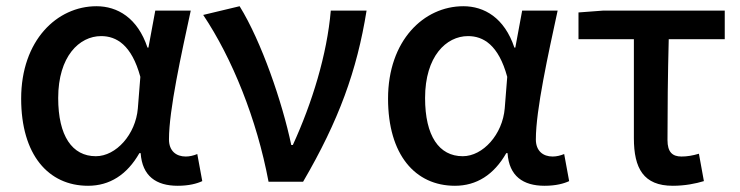

<svg xmlns="http://www.w3.org/2000/svg" viewBox="-20 -584 2378 617"><path d="M263 13C332 13 388 -22 428 -92H432C437 -18 482 13 551 13C587 13 613 6 630 -2L614 -89C602 -84 589 -81 577 -81C546 -81 523 -99 523 -136C523 -231 563 -411 593 -550H479L457 -431H454C422 -527 357 -564 290 -564C163 -564 48 -454 48 -267C48 -87 135 13 263 13ZM288 -82C212 -82 167 -147 167 -269C167 -403 235 -468 305 -468C354 -468 403 -440 431 -337L423 -236C416 -152 353 -82 288 -82Z M843 0H954C1069 -197 1127 -357 1158 -550H1043C1031 -409 983 -253 921 -118H916C887 -256 820 -451 750 -564L633 -536C726 -397 805 -202 843 0Z M1442 13C1511 13 1567 -22 1607 -92H1611C1616 -18 1661 13 1730 13C1766 13 1792 6 1809 -2L1793 -89C1781 -84 1768 -81 1756 -81C1725 -81 1702 -99 1702 -136C1702 -231 1742 -411 1772 -550H1658L1636 -431H1633C1601 -527 1536 -564 1469 -564C1342 -564 1227 -454 1227 -267C1227 -87 1314 13 1442 13ZM1467 -82C1391 -82 1346 -147 1346 -269C1346 -403 1414 -468 1484 -468C1533 -468 1582 -440 1610 -337L1602 -236C1595 -152 1532 -82 1467 -82Z M1839 -544V-458H2017V-140C2017 -43 2048 13 2142 13C2181 13 2216 6 2242 -2L2226 -90C2206 -84 2188 -81 2170 -81C2141 -81 2125 -95 2125 -134C2125 -230 2126 -343 2129 -458H2309V-550H1919Z"/></svg>

Font: Kinto Sans Med
Style: Regular
Weight: 500
Designer: Authors: Ryoko NISHIZUKA  (kana & ideographs); Paul D. Hunt (Latin, Greek & Cyrillic); Wenlong ZHANG  (bopomofo); Sandol
Foundry: Adobe Systems Incorporated, ookami Inc.
Version: Version 0.001